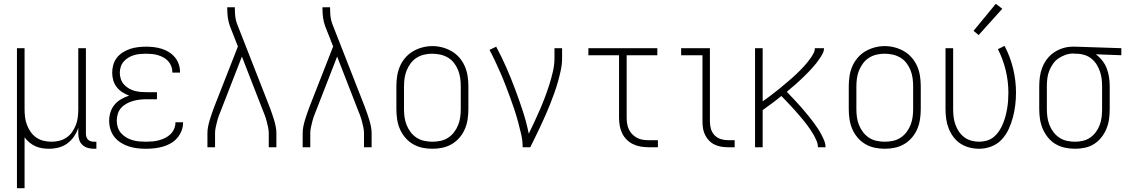

<svg xmlns="http://www.w3.org/2000/svg" viewBox="-20 -773 5915 1008"><path d="M69 215V-520H109V-200Q109 -179 111.5 -158Q114 -137 121.5 -117.5Q129 -98 141 -80.5Q153 -63 170.5 -51Q188 -39 208.5 -34Q229 -29 250 -29Q271 -29 291.5 -34Q312 -39 329.5 -51Q347 -63 359 -80.5Q371 -98 378.5 -117.5Q386 -137 388.5 -158Q391 -179 391 -200V-520H431V-71Q431 -63 433.5 -54.5Q436 -46 442 -40Q448 -34 456.5 -31.5Q465 -29 473 -29H486V8H473Q457 8 441 3.5Q425 -1 413 -12Q401 -23 396 -39Q391 -55 391 -71V-102Q383 -78 368.5 -56.5Q354 -35 333.5 -20Q313 -5 288 1.5Q263 8 237 8Q219 8 200.5 5Q182 2 165.5 -5.5Q149 -13 134.5 -25Q120 -37 109 -52V215Z M747 8Q724 8 701.5 5.5Q679 3 657 -4Q635 -11 615 -23.5Q595 -36 581 -53.5Q567 -71 560 -93.5Q553 -116 553 -139Q553 -162 560 -184Q567 -206 581.5 -223.5Q596 -241 616.5 -252.5Q637 -264 658 -271Q639 -278 622 -289Q605 -300 592.5 -316Q580 -332 574.5 -351.5Q569 -371 569 -392Q569 -413 575 -433.5Q581 -454 594 -470.5Q607 -487 625.5 -498.5Q644 -510 664 -516.5Q684 -523 705 -525.5Q726 -528 747 -528Q768 -528 788.5 -525.5Q809 -523 828.5 -517Q848 -511 866 -500Q884 -489 897.5 -473Q911 -457 918 -437Q925 -417 925 -397Q925 -395 925 -394Q925 -393 925 -392H885Q885 -393 885 -393.5Q885 -394 885 -395Q885 -411 879 -426Q873 -441 862.5 -452.5Q852 -464 838 -471.5Q824 -479 809 -483.5Q794 -488 778.5 -489.5Q763 -491 747 -491Q731 -491 715 -489.5Q699 -488 683.5 -483.5Q668 -479 654 -470.5Q640 -462 629.5 -450Q619 -438 614 -422.5Q609 -407 609 -391Q609 -375 614 -359Q619 -343 630 -330.5Q641 -318 655 -309.5Q669 -301 685 -296.5Q701 -292 717.5 -290.5Q734 -289 750 -289H804V-252H750Q732 -252 714 -250Q696 -248 678.5 -243Q661 -238 644.5 -229Q628 -220 616 -206.5Q604 -193 598.5 -175.5Q593 -158 593 -139Q593 -122 598.5 -104.5Q604 -87 616 -73.5Q628 -60 643.5 -51Q659 -42 676.5 -37Q694 -32 711.5 -30.5Q729 -29 747 -29Q764 -29 781 -30.5Q798 -32 814.5 -36.5Q831 -41 846.5 -48.5Q862 -56 874.5 -68Q887 -80 894 -96Q901 -112 901 -129Q901 -129 901 -129.5Q901 -130 901 -131H941Q941 -130 941 -129.5Q941 -129 941 -128Q941 -106 932.5 -85Q924 -64 909.5 -47.5Q895 -31 875.5 -20Q856 -9 834.5 -3Q813 3 791 5.5Q769 8 747 8Z M1069 0V-74Q1069 -91 1072.5 -108.5Q1076 -126 1081 -143Q1086 -160 1092 -176.5Q1098 -193 1104 -210L1229 -529L1187 -636Q1179 -658 1176 -681Q1173 -704 1173 -728V-735H1213V-728Q1213 -708 1215 -688Q1217 -668 1224 -649L1396 -210Q1402 -193 1408 -176.5Q1414 -160 1419 -143Q1424 -126 1427.5 -108.5Q1431 -91 1431 -74V0H1391V-74Q1391 -89 1387.5 -105Q1384 -121 1380 -136.5Q1376 -152 1370.5 -167Q1365 -182 1359 -196L1250 -476L1141 -196Q1135 -182 1129.5 -167Q1124 -152 1120 -136.5Q1116 -121 1112.5 -105Q1109 -89 1109 -74V0Z M1569 0V-74Q1569 -91 1572.5 -108.5Q1576 -126 1581 -143Q1586 -160 1592 -176.5Q1598 -193 1604 -210L1729 -529L1687 -636Q1679 -658 1676 -681Q1673 -704 1673 -728V-735H1713V-728Q1713 -708 1715 -688Q1717 -668 1724 -649L1896 -210Q1902 -193 1908 -176.5Q1914 -160 1919 -143Q1924 -126 1927.5 -108.5Q1931 -91 1931 -74V0H1891V-74Q1891 -89 1887.5 -105Q1884 -121 1880 -136.5Q1876 -152 1870.5 -167Q1865 -182 1859 -196L1750 -476L1641 -196Q1635 -182 1629.5 -167Q1624 -152 1620 -136.5Q1616 -121 1612.5 -105Q1609 -89 1609 -74V0Z M2250 8Q2223 8 2197 2.5Q2171 -3 2148 -16.5Q2125 -30 2107.5 -50.5Q2090 -71 2079.5 -95.5Q2069 -120 2065 -146.5Q2061 -173 2061 -200V-320Q2061 -347 2065 -373.5Q2069 -400 2079.5 -424.5Q2090 -449 2107.5 -469.5Q2125 -490 2148 -503.5Q2171 -517 2197 -524Q2223 -531 2250 -531Q2277 -531 2303 -524Q2329 -517 2352 -503.5Q2375 -490 2392.5 -469.5Q2410 -449 2420.5 -424.5Q2431 -400 2435 -373.5Q2439 -347 2439 -320V-200Q2439 -173 2435 -146.5Q2431 -120 2420.5 -95.5Q2410 -71 2392.5 -50.5Q2375 -30 2352 -16.5Q2329 -3 2303 2.5Q2277 8 2250 8ZM2250 -29Q2272 -29 2293 -33.5Q2314 -38 2332 -49.5Q2350 -61 2363.5 -78.5Q2377 -96 2385 -116Q2393 -136 2396 -157Q2399 -178 2399 -200V-320Q2399 -342 2396 -363.5Q2393 -385 2385 -405Q2377 -425 2363.5 -442.5Q2350 -460 2331 -471Q2312 -482 2291 -486.5Q2270 -491 2248 -491Q2227 -491 2206 -486Q2185 -481 2167 -469.5Q2149 -458 2136 -440.5Q2123 -423 2115 -403.5Q2107 -384 2104 -362.5Q2101 -341 2101 -320V-200Q2101 -178 2104 -157Q2107 -136 2115 -116Q2123 -96 2136.5 -78.5Q2150 -61 2168 -49.5Q2186 -38 2207.5 -33.5Q2229 -29 2250 -29Z M2724 0Q2724 -34 2716.5 -67Q2709 -100 2700 -133Q2691 -166 2680.5 -198Q2670 -230 2658 -262Q2646 -294 2634 -325.5Q2622 -357 2608.5 -388Q2595 -419 2580.5 -450Q2566 -481 2550 -511L2585 -528Q2614 -474 2638.5 -418Q2663 -362 2684.5 -304.5Q2706 -247 2725 -189Q2744 -131 2756 -71Q2771 -102 2786 -134Q2801 -166 2815 -198.5Q2829 -231 2841.5 -264Q2854 -297 2864.5 -330.5Q2875 -364 2883 -398.5Q2891 -433 2891 -468V-520H2931V-468Q2931 -437 2924.5 -406Q2918 -375 2909.5 -345Q2901 -315 2890.5 -285.5Q2880 -256 2868.5 -227Q2857 -198 2844.5 -169.5Q2832 -141 2818.5 -112.5Q2805 -84 2791.5 -56Q2778 -28 2764 0Z M3385 0Q3364 0 3343.5 -3.5Q3323 -7 3304 -16Q3285 -25 3270 -40Q3255 -55 3246 -74Q3237 -93 3233.5 -113.5Q3230 -134 3230 -155V-483H3069V-520H3431V-483H3270V-155Q3270 -139 3272.5 -123.5Q3275 -108 3281.5 -94Q3288 -80 3299 -68.5Q3310 -57 3324 -49.5Q3338 -42 3353.5 -39.5Q3369 -37 3385 -37H3434V0Z M3802 0Q3784 0 3766 -3Q3748 -6 3731.5 -14Q3715 -22 3702.5 -35Q3690 -48 3682 -64Q3674 -80 3671 -98Q3668 -116 3668 -134V-483H3556V-520H3707V-134Q3707 -115 3712.5 -96Q3718 -77 3731.5 -63Q3745 -49 3763.5 -43Q3782 -37 3802 -37H3837V0Z M3944 0V-520H3984V-241Q3996 -249 4007.5 -257.5Q4019 -266 4030 -274.5Q4041 -283 4052.5 -292Q4064 -301 4075 -310Q4086 -319 4096.5 -328Q4107 -337 4118 -346Q4129 -355 4139.5 -364.5Q4150 -374 4160.5 -384Q4171 -394 4181 -404Q4191 -414 4200.5 -424.5Q4210 -435 4219 -446Q4228 -457 4236 -468.5Q4244 -480 4251 -493Q4258 -506 4258 -520H4306Q4306 -505 4298.5 -491Q4291 -477 4282.5 -464.5Q4274 -452 4264.5 -440Q4255 -428 4244.5 -416.5Q4234 -405 4223.5 -394Q4213 -383 4202 -372.5Q4191 -362 4180 -351.5Q4169 -341 4157.5 -331Q4146 -321 4134 -311Q4122 -301 4111 -291Q4123 -278 4135.5 -265Q4148 -252 4160 -239Q4172 -226 4184 -212.5Q4196 -199 4207.5 -185Q4219 -171 4230.5 -157Q4242 -143 4252.5 -128.5Q4263 -114 4273 -99Q4283 -84 4291.5 -68Q4300 -52 4307 -35Q4314 -18 4314 0H4274Q4274 -17 4267.5 -32.5Q4261 -48 4253 -62.5Q4245 -77 4235.5 -91Q4226 -105 4216 -118.5Q4206 -132 4195 -145Q4184 -158 4173.5 -170.5Q4163 -183 4151.5 -195.5Q4140 -208 4128.5 -220.5Q4117 -233 4105.5 -245Q4094 -257 4082 -269Q4058 -249 4033.5 -231Q4009 -213 3984 -195V0Z M4625 8Q4598 8 4572 2.5Q4546 -3 4523 -16.5Q4500 -30 4482.5 -50.5Q4465 -71 4454.5 -95.5Q4444 -120 4440 -146.5Q4436 -173 4436 -200V-320Q4436 -347 4440 -373.5Q4444 -400 4454.5 -424.5Q4465 -449 4482.5 -469.5Q4500 -490 4523 -503.5Q4546 -517 4572 -524Q4598 -531 4625 -531Q4652 -531 4678 -524Q4704 -517 4727 -503.5Q4750 -490 4767.5 -469.5Q4785 -449 4795.5 -424.5Q4806 -400 4810 -373.5Q4814 -347 4814 -320V-200Q4814 -173 4810 -146.5Q4806 -120 4795.5 -95.5Q4785 -71 4767.5 -50.5Q4750 -30 4727 -16.5Q4704 -3 4678 2.5Q4652 8 4625 8ZM4625 -29Q4647 -29 4668 -33.5Q4689 -38 4707 -49.5Q4725 -61 4738.5 -78.5Q4752 -96 4760 -116Q4768 -136 4771 -157Q4774 -178 4774 -200V-320Q4774 -342 4771 -363.5Q4768 -385 4760 -405Q4752 -425 4738.5 -442.5Q4725 -460 4706 -471Q4687 -482 4666 -486.5Q4645 -491 4623 -491Q4602 -491 4581 -486Q4560 -481 4542 -469.5Q4524 -458 4511 -440.5Q4498 -423 4490 -403.5Q4482 -384 4479 -362.5Q4476 -341 4476 -320V-200Q4476 -178 4479 -157Q4482 -136 4490 -116Q4498 -96 4511.5 -78.5Q4525 -61 4543 -49.5Q4561 -38 4582.5 -33.5Q4604 -29 4625 -29Z M5121 8Q5095 8 5069.5 1.5Q5044 -5 5022.5 -19Q5001 -33 4985.5 -54Q4970 -75 4960.5 -99Q4951 -123 4947.5 -148.5Q4944 -174 4944 -200V-520H4984V-200Q4984 -179 4986.5 -158.5Q4989 -138 4996 -118.5Q5003 -99 5014.5 -82Q5026 -65 5042.5 -52.5Q5059 -40 5079.5 -34.5Q5100 -29 5120 -29Q5141 -29 5161.5 -35Q5182 -41 5198 -54.5Q5214 -68 5225.5 -85.5Q5237 -103 5245 -122.5Q5253 -142 5258.5 -162Q5264 -182 5267.5 -203Q5271 -224 5272.5 -244.5Q5274 -265 5274 -286Q5274 -346 5260 -404Q5246 -462 5219 -515L5254 -532Q5284 -475 5299 -412.5Q5314 -350 5314 -286Q5314 -253 5310 -220.5Q5306 -188 5297.5 -156Q5289 -124 5275 -94Q5261 -64 5238.5 -40Q5216 -16 5184.5 -4Q5153 8 5121 8ZM5118 -589 5091 -611 5208 -753 5242 -727Z M5624 8Q5598 8 5571.5 2.5Q5545 -3 5522 -16.5Q5499 -30 5482 -51Q5465 -72 5454.5 -96.5Q5444 -121 5440 -147Q5436 -173 5436 -200V-320Q5436 -346 5439.5 -371Q5443 -396 5452.5 -420Q5462 -444 5478 -464.5Q5494 -485 5515.5 -499Q5537 -513 5561.5 -520.5Q5586 -528 5612 -528Q5615 -528 5618.5 -528Q5622 -528 5625 -528L5867 -520V-483L5733 -488Q5752 -474 5767 -455Q5782 -436 5790.5 -413.5Q5799 -391 5802.5 -367.5Q5806 -344 5806 -320V-200Q5806 -174 5802.5 -148Q5799 -122 5789 -97.5Q5779 -73 5762.5 -52Q5746 -31 5724 -17Q5702 -3 5676 2.5Q5650 8 5624 8ZM5624 -29Q5645 -29 5666 -34Q5687 -39 5704 -51Q5721 -63 5733.5 -80Q5746 -97 5753.5 -117Q5761 -137 5763.5 -158Q5766 -179 5766 -200V-320Q5766 -340 5763.5 -360Q5761 -380 5754.5 -398.5Q5748 -417 5737.5 -434Q5727 -451 5711.5 -464Q5696 -477 5676.5 -483.5Q5657 -490 5638 -491H5625Q5622 -491 5619.5 -491.5Q5617 -492 5615 -492Q5594 -492 5574 -485Q5554 -478 5537 -466.5Q5520 -455 5508 -437.5Q5496 -420 5488.5 -401Q5481 -382 5478.5 -361.5Q5476 -341 5476 -320V-200Q5476 -179 5479 -157.5Q5482 -136 5490 -116Q5498 -96 5511 -79Q5524 -62 5542 -50Q5560 -38 5581.5 -33.5Q5603 -29 5624 -29Z"/></svg>

Font: Zed Sans Extralight
Style: Regular
Weight: 200
Designer: Belleve Invis
Foundry: Belleve Invis
Version: Version 1.0.0; ttfautohint (v1.8.4)